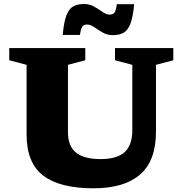

<svg xmlns="http://www.w3.org/2000/svg" viewBox="-20 -954 937 986"><path d="M659.5 -286.5V-621L570.5 -644.5V-707H870V-644.5L781 -621V-278Q781 -128.5 699.5 -57.8Q618 13 460.5 13Q287.5 13 202 -52.2Q116.5 -117.5 116.5 -263V-621L27.5 -644.5V-707H418V-644.5L329 -621V-275Q329 -203 370.8 -170Q412.5 -137 496.5 -137Q580.5 -137 620 -172.8Q659.5 -208.5 659.5 -286.5ZM669 -932.5Q663 -866.5 649.8 -832.2Q636.5 -798 614.5 -785.8Q592.5 -773.5 559.5 -773.5Q530.5 -773.5 507.2 -787Q484 -800.5 464.5 -814.2Q445 -828 427.5 -828Q410.5 -828 403 -817.8Q395.5 -807.5 390.5 -774.5H302Q308 -840.5 321 -874.8Q334 -909 356.2 -921.2Q378.5 -933.5 411.5 -933.5Q440.5 -933.5 463.8 -920Q487 -906.5 506.5 -892.8Q526 -879 543.5 -879Q560 -879 567.8 -889.2Q575.5 -899.5 580 -932.5Z"/></svg>

Font: Newsreader Caption
Style: Bold
Weight: 700
Designer: Hugues Gentile
Foundry: Production Type
Version: Version 1.001